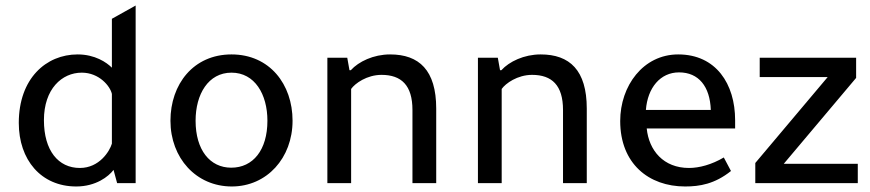

<svg xmlns="http://www.w3.org/2000/svg" viewBox="-20 -663 3150 695"><path d="M404 0H471V-643L385 -595V-418C366 -437 324 -466 261 -466C147 -466 48 -379 48 -218C48 -85 128 12 256 12C327 12 373 -24 391 -48L404 0ZM385 -143C377 -116 340 -55 269 -55C191 -55 139 -118 139 -228C139 -341 204 -400 276 -400C339 -400 379 -351 385 -323V-143Z M819 12C946 12 1039 -91 1039 -226C1039 -358 956 -466 818 -466C680 -466 597 -358 597 -226C597 -91 690 12 819 12ZM817 -56C740 -56 688 -120 688 -226C688 -322 734 -400 818 -400C902 -400 948 -322 948 -226C948 -120 896 -56 817 -56Z M1245 -409 1237 -454H1165V0H1251V-341C1265 -361 1308 -392 1361 -392C1433 -392 1473 -354 1473 -265V0H1559V-270C1559 -409 1497 -466 1392 -466C1332 -466 1278 -440 1250 -409H1245Z M1790 -409 1782 -454H1710V0H1796V-341C1810 -361 1853 -392 1906 -392C1978 -392 2018 -354 2018 -265V0H2104V-270C2104 -409 2042 -466 1937 -466C1877 -466 1823 -440 1795 -409H1790Z M2641 -198V-228C2641 -359 2572 -466 2435 -466C2308 -466 2225 -352 2225 -225C2225 -71 2328 12 2460 12C2513 12 2567 3 2626 -44L2600 -93C2556 -67 2511 -55 2474 -55C2382 -55 2329 -118 2321 -198H2641ZM2318 -265C2324 -345 2370 -401 2438 -401C2509 -401 2550 -350 2553 -265H2318Z M3085 0V-70H2817L3079 -381V-454H2730V-384H2976L2714 -73V0H3085Z"/></svg>

Font: Tajawal Medium
Style: Regular
Weight: 500
Designer: Boutros Fonts
Foundry: Created by Boutros International 2017
Version: Version 1.700